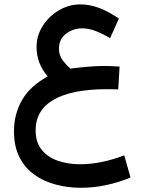

<svg xmlns="http://www.w3.org/2000/svg" viewBox="-20 -535 669 892"><path d="M535.6 -225.6 529.3 -119.6Q510.7 -120.6 499.3 -120.6Q487.8 -120.6 476.6 -120.6Q314.9 -120.6 230.2 -72.3Q145.5 -23.9 145.5 70.8Q145.5 127 174.3 161.6Q203.1 196.3 249.8 212.2Q296.4 228 350.1 228Q405.8 228 458.7 216.3Q511.7 204.6 557.1 186.5L586.4 289.6Q533.7 312 474.1 324.7Q414.6 337.4 356 337.4Q294.9 337.4 239 322.5Q183.1 307.6 139.4 276.4Q95.7 245.1 70.3 195.1Q44.9 145 44.9 74.7Q44.9 -3.9 81.8 -69.1Q118.7 -134.3 201.7 -180.2Q149.9 -239.7 149.9 -316.4Q149.9 -369.6 178.5 -414.6Q207 -459.5 253.7 -487.1Q300.3 -514.6 354 -514.6Q397.5 -514.6 441.9 -497.6Q486.3 -480.5 532.2 -448.7L491.7 -357.9Q456.5 -378.4 424.6 -390.9Q392.6 -403.3 360.8 -403.3Q319.3 -403.3 286.6 -378.2Q253.9 -353 253.9 -309.6Q253.9 -276.4 272 -253.7Q290 -231 306.6 -216.3Q354.5 -222.2 391.1 -225.3Q427.7 -228.5 465.3 -228.5Q483.9 -228.5 498.5 -227.8Q513.2 -227.1 535.6 -225.6Z"/></svg>

Font: Vazirmatn RD UI FD Medium
Style: Regular
Weight: 500
Designer: Saber Rastikerdar
Foundry: Saber Rastikerdar
Version: Version 33.003